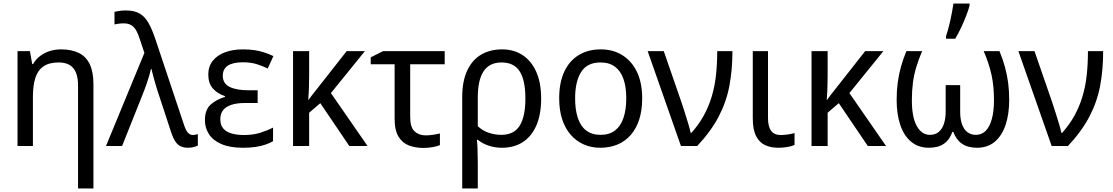

<svg xmlns="http://www.w3.org/2000/svg" viewBox="-20 -825 6292 1085"><path d="M325 -546Q385 -546 426 -525.5Q467 -505 487.5 -461.5Q508 -418 508 -349V240H421V-343Q421 -407 394.5 -439.5Q368 -472 311 -472Q257 -472 225 -449.5Q193 -427 179.5 -384Q166 -341 166 -278V0H79V-536H149L162 -463H167Q183 -491 208 -509.5Q233 -528 263 -537Q293 -546 325 -546Z M579 0 796 -526 771 -601Q762 -630 751 -650.5Q740 -671 723 -682Q706 -693 679 -693Q663 -693 650 -691Q637 -689 627 -687V-758Q636 -760 646 -762Q656 -764 667.5 -765Q679 -766 690 -766Q740 -766 770 -748Q800 -730 820.5 -693Q841 -656 860 -598L1021 -116Q1027 -98 1034 -86Q1041 -74 1050 -68Q1059 -62 1070 -62Q1077 -62 1085 -64Q1093 -66 1098 -67V-2Q1091 1 1082 4Q1073 7 1063.5 8.5Q1054 10 1043 10Q1019 10 1001.5 2Q984 -6 971.5 -24.5Q959 -43 949 -72L882 -276Q876 -294 869 -315.5Q862 -337 856 -359Q850 -381 844.5 -400.5Q839 -420 836 -435H833Q825 -400 811.5 -360Q798 -320 782 -281L670 0Z M1436 -315V-243H1366Q1318 -243 1287 -232.5Q1256 -222 1240.5 -202Q1225 -182 1225 -151Q1225 -118 1242 -98.5Q1259 -79 1289.5 -70.5Q1320 -62 1358 -62Q1411 -62 1451.5 -75Q1492 -88 1523 -104V-27Q1504 -16 1479 -7.5Q1454 1 1423 5.5Q1392 10 1353 10Q1280 10 1232 -10.5Q1184 -31 1161 -66.5Q1138 -102 1138 -146Q1138 -206 1171.5 -235Q1205 -264 1251 -277V-282Q1208 -296 1182.5 -325.5Q1157 -355 1157 -404Q1157 -449 1182 -481Q1207 -513 1251.5 -529.5Q1296 -546 1353 -546Q1389 -546 1418.5 -541.5Q1448 -537 1474 -528.5Q1500 -520 1525 -508L1493 -438Q1462 -453 1429 -463Q1396 -473 1352 -473Q1296 -473 1267.5 -454Q1239 -435 1239 -397Q1239 -353 1277.5 -334Q1316 -315 1382 -315Z M2042 -536 1850 -299 2057 0H1954L1790 -242L1727 -188V0H1636V-536H1727V-397Q1727 -357 1725.5 -319Q1724 -281 1722 -261H1724Q1733 -274 1743.5 -287.5Q1754 -301 1763 -312L1939 -536Z M2493 -536V-462H2298V-164Q2298 -106 2322.5 -83Q2347 -60 2386 -60Q2406 -60 2428.5 -63.5Q2451 -67 2466 -71V-5Q2453 1 2427 6Q2401 11 2372 11Q2329 11 2292 -2.5Q2255 -16 2232.5 -52Q2210 -88 2210 -155V-462H2075V-501L2145 -536Z M3038 -268Q3038 -178 3011 -116Q2984 -54 2934.5 -22Q2885 10 2816 10Q2778 10 2742.5 -1.5Q2707 -13 2680 -35H2675Q2677 -19 2678.5 17Q2680 53 2680 98V240H2592V-275Q2592 -366 2620 -426Q2648 -486 2698.5 -516Q2749 -546 2818 -546Q2883 -546 2932.5 -514Q2982 -482 3010 -420Q3038 -358 3038 -268ZM2814 -472Q2746 -472 2713 -422.5Q2680 -373 2680 -274V-112Q2706 -87 2741 -75Q2776 -63 2813 -63Q2885 -63 2917 -115Q2949 -167 2949 -268Q2949 -371 2917 -421.5Q2885 -472 2814 -472Z M3609 -269Q3609 -202 3592.5 -150.5Q3576 -99 3545 -63Q3514 -27 3470 -8.5Q3426 10 3372 10Q3322 10 3279.5 -8.5Q3237 -27 3205.5 -63Q3174 -99 3157 -150.5Q3140 -202 3140 -269Q3140 -358 3168.5 -419.5Q3197 -481 3250 -513.5Q3303 -546 3375 -546Q3444 -546 3496.5 -513.5Q3549 -481 3579 -419.5Q3609 -358 3609 -269ZM3230 -269Q3230 -206 3245 -159.5Q3260 -113 3292 -88Q3324 -63 3374 -63Q3424 -63 3456 -88Q3488 -113 3503.5 -159.5Q3519 -206 3519 -269Q3519 -333 3503.5 -378Q3488 -423 3456 -447.5Q3424 -472 3373 -472Q3298 -472 3264 -418Q3230 -364 3230 -269Z M3640 -536H3731L3831 -247Q3839 -223 3849.5 -190Q3860 -157 3869.5 -125.5Q3879 -94 3883 -74H3887Q3929 -121 3957 -172Q3985 -223 4002 -279.5Q4019 -336 4026 -399.5Q4033 -463 4033 -536H4119Q4119 -431 4102 -340.5Q4085 -250 4041.5 -166.5Q3998 -83 3920 0H3828Z M4320 -158Q4320 -110 4337.5 -86Q4355 -62 4392 -62Q4412 -62 4434.5 -65.5Q4457 -69 4470 -73V-6Q4456 1 4430.5 5.5Q4405 10 4379 10Q4337 10 4304.5 -4.5Q4272 -19 4253 -55.5Q4234 -92 4234 -157V-536H4320Z M4972 -536 4780 -299 4987 0H4884L4720 -242L4657 -188V0H4566V-536H4657V-397Q4657 -357 4655.5 -319Q4654 -281 4652 -261H4654Q4663 -274 4673.5 -287.5Q4684 -301 4693 -312L4869 -536Z M5628 -536Q5647 -490 5659 -446.5Q5671 -403 5677 -357.5Q5683 -312 5683 -260Q5683 -180 5662.5 -119Q5642 -58 5601.5 -24Q5561 10 5501 10Q5449 10 5416 -13Q5383 -36 5367 -80H5362Q5347 -36 5314.5 -13Q5282 10 5229 10Q5170 10 5129 -24Q5088 -58 5067.5 -119Q5047 -180 5047 -260Q5047 -312 5053 -357.5Q5059 -403 5071 -446.5Q5083 -490 5102 -536H5191Q5171 -489 5158 -446Q5145 -403 5139 -357.5Q5133 -312 5133 -259Q5133 -162 5161 -112.5Q5189 -63 5235 -63Q5266 -63 5285.5 -80Q5305 -97 5314.5 -126.5Q5324 -156 5324 -193V-344H5406V-193Q5406 -152 5416.5 -122.5Q5427 -93 5447 -78Q5467 -63 5495 -63Q5527 -63 5549.5 -85Q5572 -107 5584.5 -151Q5597 -195 5597 -259Q5597 -339 5583 -402.5Q5569 -466 5539 -536ZM5326 -620Q5332 -638 5338.5 -661.5Q5345 -685 5350.5 -710.5Q5356 -736 5360.5 -760.5Q5365 -785 5368 -805H5459V-794Q5454 -772 5441 -738.5Q5428 -705 5411.5 -669.5Q5395 -634 5378 -606H5326Z M5735 -536H5826L5926 -247Q5934 -223 5944.5 -190Q5955 -157 5964.5 -125.5Q5974 -94 5978 -74H5982Q6024 -121 6052 -172Q6080 -223 6097 -279.5Q6114 -336 6121 -399.5Q6128 -463 6128 -536H6214Q6214 -431 6197 -340.5Q6180 -250 6136.5 -166.5Q6093 -83 6015 0H5923Z"/></svg>

Font: Noto Sans Display
Style: Regular
Weight: 400
Designer: Monotype Design Team
Foundry: Monotype Imaging Inc.
Version: Version 2.003